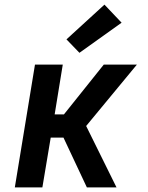

<svg xmlns="http://www.w3.org/2000/svg" viewBox="-20 -809 640 829"><path d="M44 0 131 -530H251L216 -315H256L428 -530H571L352 -265L483 0H355L254 -215H199L163 0ZM323 -581 267 -639 431 -789 505 -711Z"/></svg>

Font: Iosevka Curly Extended Oblique
Style: Bold
Weight: 700
Width: 7
Italic angle: -9°
Monospace: yes
Designer: Belleve Invis
Foundry: Belleve Invis
Version: Version 11.1.0; ttfautohint (v1.8.3)